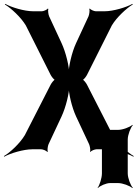

<svg xmlns="http://www.w3.org/2000/svg" viewBox="-66 -769 709 989"><path d="M251 -547 187 -685C183 -694 180 -717 183 -723L180 -725C177 -719 158 -711 150 -711H104C60 -711 -7 -731 -39 -749L-41 -746C-9 -727 42 -680 67 -638L195 -383C199 -375 213 -356 220 -356V-360C213 -360 199 -341 195 -333L62 -73C37 -31 -14 17 -46 35L-44 38C-12 20 56 0 100 0H146C154 0 174 7 177 14L180 12C177 5 180 -17 184 -26L251 -169C273 -216 291 -289 291 -329H287C287 -289 304 -216 326 -169L393 -26C397 -17 401 5 398 12L400 14C403 7 423 0 431 0H478C522 0 589 20 621 38L623 35C591 17 540 -31 515 -73L382 -333C378 -341 364 -360 357 -360V-356C364 -356 378 -375 382 -383L510 -638C535 -680 586 -727 618 -746L616 -749C584 -731 517 -711 474 -711H427C419 -711 400 -719 397 -725L394 -723C397 -717 394 -694 390 -685L326 -547C304 -500 287 -426 287 -385H291C291 -426 273 -500 251 -547ZM592 124V-50C592 -74 606 -111 618 -124L616 -126C603 -114 566 -100 542 -100H501C481 -100 449 -114 438 -126L437 -124C447 -111 459 -74 459 -50V124C459 148 447 185 437 198L438 200C449 188 481 174 501 174H542C566 174 603 188 616 200L618 198C606 185 592 148 592 124Z"/></svg>

Font: Asimov
Style: EdgeNar
Weight: 500
Designer: Google
Version: Version 2.000980: 2014